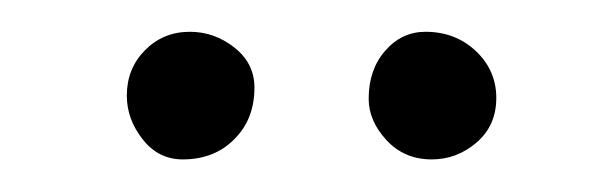

<svg xmlns="http://www.w3.org/2000/svg" viewBox="-20 -652 381 119"><path d="M287.6 -591.3Q287.6 -574.2 275.4 -563.7Q263.2 -553.2 247.6 -553.2Q230.5 -553.2 219.5 -565.2Q208.5 -577.1 208.5 -590.8Q208.5 -608.9 218.8 -620.6Q229 -632.3 243.7 -632.3Q262.2 -632.3 274.9 -620.4Q287.6 -608.4 287.6 -591.3ZM137.7 -597.7Q137.7 -578.1 125.2 -565.7Q112.8 -553.2 93.3 -553.2Q78.1 -553.2 68.4 -565.7Q58.6 -578.1 58.6 -592.8Q58.6 -609.4 69.8 -620.8Q81.1 -632.3 97.7 -632.3Q112.8 -632.3 125.2 -622.6Q137.7 -612.8 137.7 -597.7Z"/></svg>

Font: Mikhak-FD Light
Style: Regular
Weight: 300
Designer: Amin Abedi
Version: Version 3.2